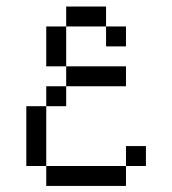

<svg xmlns="http://www.w3.org/2000/svg" viewBox="-20 -458 540 602"><path d="M437.5 62.5V0H375V62.5H125V125H375V62.5ZM375 -187.5V-250H187.5V-187.5H125V-125H62.5V62.5H125V-125H187.5V-187.5ZM375 -312.5V-375H312.5V-312.5ZM187.5 -250Q187.5 -250 187.5 -375H125Q125 -375 125 -250ZM187.5 -375H312.5V-437.5H187.5Z"/></svg>

Font: BFUnifontExMono
Style: Regular
Weight: 500
Version: Version 15.0.06